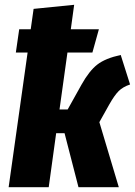

<svg xmlns="http://www.w3.org/2000/svg" viewBox="-20 -780 564 800"><path d="M394 -271 475 0H307L249 -225H214L183 0H16L95 -561H46L60 -658H108L120 -743L289 -760L275 -658H392L365 -561H261L228 -324H262L320 -428Q352 -485 385.5 -511Q419 -537 483 -551L522 -428Q492 -418 474.5 -400.5Q457 -383 436 -346Z"/></svg>

Font: Fira Sans Condensed ExtraBold
Style: Italic
Weight: 800
Width: 3
Italic angle: -8°
Designer: bBox Type GmbH & Carrois Corporate GbR & Edenspiekermann AG
Foundry: bBox Type GmbH & Carrois Corporate GbR & Edenspiekermann AG
Version: Version 4.301